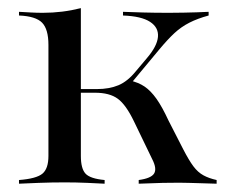

<svg xmlns="http://www.w3.org/2000/svg" viewBox="-20 -443 542 463"><path d="M314.5 0V-8.9Q344.4 -12.9 351.6 -24.6Q358.9 -36.3 346.8 -59.7L303.2 -150Q283.9 -190.3 264.1 -204.8Q244.4 -219.4 208.9 -219.4H167.7V-228.2H213.7Q243.5 -228.2 265.7 -237.5Q287.9 -246.8 308.1 -271.8L333.9 -302.4Q358.9 -331.5 360.9 -354Q362.9 -376.6 341.9 -390.3Q321 -404 276.6 -405.6V-414.5Q296 -413.7 324.6 -412.9Q353.2 -412.1 387.1 -412.1Q406.5 -412.1 423 -412.5Q439.5 -412.9 454.4 -413.3Q469.4 -413.7 483.1 -414.5V-405.6Q456.5 -398.4 436.7 -388.3Q416.9 -378.2 400.8 -363.3Q384.7 -348.4 364.5 -324.2L292.7 -237.9L291.9 -249.2Q313.7 -244.4 328.6 -234.3Q343.5 -224.2 357.3 -204.8Q371 -185.5 386.3 -152.4L421.8 -83.1Q435.5 -56.5 446.4 -41.9Q457.3 -27.4 470.6 -20.2Q483.9 -12.9 502.4 -8.9V0Q479 -0.8 462.9 -1.2Q446.8 -1.6 435.1 -2Q423.4 -2.4 412.1 -2.4Q392.7 -2.4 372.6 -2Q352.4 -1.6 314.5 0ZM25.8 0V-8.9Q67.7 -12.1 82.3 -24.2Q96.8 -36.3 96.8 -66.9V-334.7Q96.8 -372.6 81.5 -388.3Q66.1 -404 25.8 -405.6V-414.5Q40.3 -413.7 54.4 -412.9Q68.5 -412.1 83.1 -412.1Q130.6 -412.1 175 -423.4V-66.9Q175 -36.3 186.3 -24.2Q197.6 -12.1 232.3 -8.9V0Q218.5 -0.8 191.1 -2Q163.7 -3.2 136.3 -3.2Q104.8 -3.2 73 -2Q41.1 -0.8 25.8 0Z"/></svg>

Font: Playfair 144pt
Style: Regular
Weight: 400
Designer: Claus Eggers Sørensen
Foundry: Claus Eggers Sørensen
Version: Version 2.001;gftools[0.9.30]